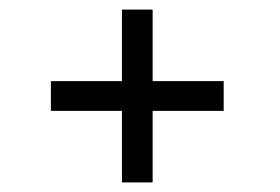

<svg xmlns="http://www.w3.org/2000/svg" viewBox="-20 -431 583 400"><path d="M298 -51V-200H446V-262H298V-411H234V-262H86V-200H234V-51Z"/></svg>

Font: Josefin Slab Thin SemiBold
Style: Regular
Weight: 600
Version: Version 2.000